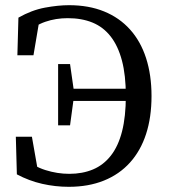

<svg xmlns="http://www.w3.org/2000/svg" viewBox="-20 -705 652 740"><path d="M45 -33 41 -178H103L129 -30L67 -45V-99Q109 -64 155 -49.5Q201 -35 247 -35Q298 -35 338.5 -52Q379 -69 407.5 -105.5Q436 -142 450.5 -199Q465 -256 465 -335Q465 -415 450 -471.5Q435 -528 406.5 -564.5Q378 -601 336.5 -618Q295 -635 241 -635Q195 -635 154.5 -621Q114 -607 72 -572V-624L134 -640L109 -492H47L51 -637Q102 -666 153 -675.5Q204 -685 246 -685Q322 -685 381 -661Q440 -637 481 -591.5Q522 -546 543 -481Q564 -416 564 -335Q564 -253 543 -188.5Q522 -124 481 -78.5Q440 -33 380.5 -9Q321 15 245 15Q193 15 142.5 3.5Q92 -8 45 -33ZM204 -222V-458H250L265 -353V-333L250 -222ZM233 -316V-363H515V-316Z"/></svg>

Font: Source Serif 4 Variable
Style: Regular
Weight: 400
Designer: Frank Grießhammer
Foundry: Adobe
Version: Version 4.005;hotconv 1.1.0;makeotfexe 2.6.0